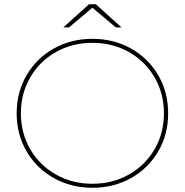

<svg xmlns="http://www.w3.org/2000/svg" viewBox="-20 -887 876 910"><path d="M418 3Q317 3 235 -43Q153 -89 106 -169.5Q59 -250 59 -350Q59 -450 106 -530.5Q153 -611 235 -657Q317 -703 418 -703Q519 -703 601 -657Q683 -611 730 -530.5Q777 -450 777 -350Q777 -250 730 -169.5Q683 -89 601 -43Q519 3 418 3ZM418 -16Q513 -16 590.5 -59.5Q668 -103 712.5 -179.5Q757 -256 757 -350Q757 -444 712.5 -520.5Q668 -597 590.5 -640.5Q513 -684 418 -684Q323 -684 245.5 -640.5Q168 -597 123.5 -520.5Q79 -444 79 -350Q79 -256 123.5 -179.5Q168 -103 245.5 -59.5Q323 -16 418 -16ZM402 -867H434L556 -757H529L415 -853H421L307 -757H280Z"/></svg>

Font: Montserrat
Style: Regular
Weight: 400
Designer: Julieta Ulanovsky
Foundry: Julieta Ulanovsky
Version: Version 8.000